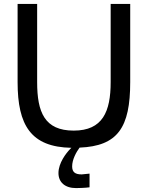

<svg xmlns="http://www.w3.org/2000/svg" viewBox="-20 -742 756 982"><path d="M438 146 398 150C365 150 349 139 349 109C349 74 370 36 387 13C582 5 646 -89 646 -322V-722H546V-322C546 -171 505 -74 357 -74C208 -74 170 -168 170 -322V-722H70V-322C70 -101 138 10 345 14L340 19C318 41 279 92 279 143C279 190 312 220 369 220C379 220 417 219 438 216Z"/></svg>

Font: Perun
Style: Regular
Weight: 400
Foundry: Copyright (c) Stefan Peev, Context Ltd, 2016
Version: Version 1.089